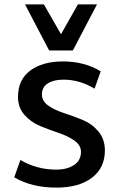

<svg xmlns="http://www.w3.org/2000/svg" viewBox="-20 -839 543 875"><path d="M204 -609 94 -819H180L258 -683L335 -819H422L312 -609ZM171 -408Q171 -378 200.5 -357.5Q230 -337 272 -323.5Q314 -310 356.5 -292.5Q399 -275 428.5 -240Q458 -205 458 -153Q458 -74 399 -29Q340 16 237 16Q124 16 45 -31L73 -110Q147 -66 237 -66Q286 -66 317.5 -87Q349 -108 349 -147Q349 -177 319.5 -198Q290 -219 248 -233Q206 -247 163.5 -264.5Q121 -282 91.5 -315.5Q62 -349 62 -397Q62 -476 118 -517.5Q174 -559 267 -559Q365 -559 439 -514L411 -435Q343 -476 269 -476Q225 -476 198 -459Q171 -442 171 -408Z"/></svg>

Font: Martel Sans DemiBold
Style: Regular
Weight: 600
Designer: Dan Reynolds and Mathieu Réguer
Foundry: Dan Reynolds and Mathieu Réguer
Version: Version 1.001;PS 001.001;hotconv 1.0.70;makeotf.lib2.5.58329